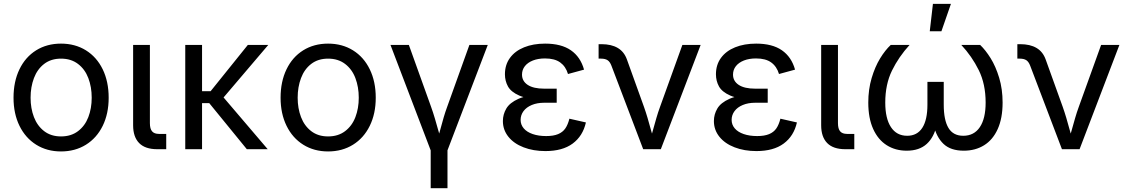

<svg xmlns="http://www.w3.org/2000/svg" viewBox="-20 -781 5906 1005"><path d="M50.8 -269.5Q50.8 -354 81.8 -418.2Q112.8 -482.4 169.2 -517.6Q225.6 -552.7 299.3 -552.7Q373 -552.7 429.7 -517.6Q486.3 -482.4 517.6 -418.2Q548.8 -354 548.8 -269.5Q548.8 -186 517.6 -122.3Q486.3 -58.6 429.7 -23.4Q373 11.7 299.3 11.7Q226.1 11.7 169.7 -23.4Q113.3 -58.6 82 -122.3Q50.8 -186 50.8 -269.5ZM460 -269.5Q460 -325.7 442.4 -372.1Q424.8 -418.5 388.4 -446.3Q352.1 -474.1 299.3 -474.1Q247.1 -474.1 211.2 -446.5Q175.3 -418.9 157.7 -372.3Q140.1 -325.7 140.1 -269.5Q140.1 -213.9 157.7 -168Q175.3 -122.1 211.2 -94.5Q247.1 -66.9 299.3 -66.9Q352.1 -66.9 388.4 -94.5Q424.8 -122.1 442.4 -168Q460 -213.9 460 -269.5Z M676.8 -125V-545.9H764.6V-136.7Q764.6 -106.9 776.1 -93.5Q787.6 -80.1 812 -80.1H850.1V0H803.2Q739.7 0 708.3 -32.2Q676.8 -64.5 676.8 -125Z M1037.6 0H949.7V-545.9H1037.6ZM1125 -241.2H1004.4V-303.7H1082.5L1277.3 -545.9H1384.3ZM1073.2 -243.7 1120.6 -305.7 1381.3 0H1272Z M1448.7 -269.5Q1448.7 -354 1479.7 -418.2Q1510.7 -482.4 1567.1 -517.6Q1623.5 -552.7 1697.3 -552.7Q1771 -552.7 1827.6 -517.6Q1884.3 -482.4 1915.5 -418.2Q1946.8 -354 1946.8 -269.5Q1946.8 -186 1915.5 -122.3Q1884.3 -58.6 1827.6 -23.4Q1771 11.7 1697.3 11.7Q1624 11.7 1567.6 -23.4Q1511.2 -58.6 1480 -122.3Q1448.7 -186 1448.7 -269.5ZM1857.9 -269.5Q1857.9 -325.7 1840.3 -372.1Q1822.8 -418.5 1786.4 -446.3Q1750 -474.1 1697.3 -474.1Q1645 -474.1 1609.1 -446.5Q1573.2 -418.9 1555.7 -372.3Q1538.1 -325.7 1538.1 -269.5Q1538.1 -213.9 1555.7 -168Q1573.2 -122.1 1609.1 -94.5Q1645 -66.9 1697.3 -66.9Q1750 -66.9 1786.4 -94.5Q1822.8 -122.1 1840.3 -168Q1857.9 -213.9 1857.9 -269.5Z M2023.9 -545.9H2120.1L2236.3 -222.2Q2246.6 -193.8 2256.6 -159.9Q2266.6 -126 2275.4 -94.2Q2288.1 -47.4 2294.9 -24.9H2262.7Q2273.9 -63 2282.7 -95.7Q2294.9 -140.6 2302.7 -167.5Q2310.5 -194.3 2320.8 -222.2L2437 -545.9H2533.2L2320.8 9.8H2235.8ZM2234.4 -3.9H2322.3V204.1H2234.4Z M2612.3 -147.5Q2612.3 -182.1 2630.1 -212.6Q2647.9 -243.2 2693.8 -263.7Q2739.7 -284.2 2817.9 -284.2H2894V-243.2H2828.6Q2791.5 -243.2 2763.4 -231.4Q2735.4 -219.7 2720.2 -199.2Q2705.1 -178.7 2705.1 -153.3Q2705.1 -128.4 2721.4 -109.1Q2737.8 -89.8 2768.3 -79.3Q2798.8 -68.8 2838.9 -68.8Q2877 -68.8 2901.1 -78.9Q2925.3 -88.9 2939 -108.6Q2952.6 -128.4 2960.4 -159.7L3046.9 -140.1Q3030.8 -68.8 2977.5 -29.5Q2924.3 9.8 2835 9.8Q2771.5 9.8 2720.7 -9.8Q2669.9 -29.3 2641.1 -65.2Q2612.3 -101.1 2612.3 -147.5ZM2623 -392.1Q2623 -441.9 2649.4 -478Q2675.8 -514.2 2723.4 -533.4Q2771 -552.7 2833.5 -552.7Q2918 -552.7 2968.3 -517.8Q3018.6 -482.9 3037.1 -416.5L2953.1 -393.6Q2941.4 -433.1 2912.4 -454.1Q2883.3 -475.1 2833 -475.1Q2796.9 -475.1 2769.5 -464.4Q2742.2 -453.6 2727.3 -434.6Q2712.4 -415.5 2712.4 -390.6Q2712.4 -356.4 2742.2 -336.7Q2772 -316.9 2828.6 -316.9H2894V-261.7H2817.9Q2741.2 -261.7 2698 -280.8Q2654.8 -299.8 2638.9 -328.6Q2623 -357.4 2623 -392.1Z M3125.5 -474.1H3113.3V-549.8H3127.9Q3180.2 -549.8 3213.6 -530Q3247.1 -510.3 3261.7 -469.2L3350.6 -222.2Q3360.8 -193.4 3369.4 -164.3Q3377.9 -135.3 3389.2 -94.2L3409.2 -24.9H3377Q3383.3 -45.9 3395 -89.8Q3407.2 -133.8 3415.8 -163.3Q3424.3 -192.9 3435.1 -222.2L3551.8 -545.9H3647.5L3439 0H3346.7L3180.7 -436.5Q3172.9 -457.5 3160.4 -465.8Q3147.9 -474.1 3125.5 -474.1Z M3716.8 -147.5Q3716.8 -182.1 3734.6 -212.6Q3752.4 -243.2 3798.3 -263.7Q3844.2 -284.2 3922.4 -284.2H3998.5V-243.2H3933.1Q3896 -243.2 3867.9 -231.4Q3839.8 -219.7 3824.7 -199.2Q3809.6 -178.7 3809.6 -153.3Q3809.6 -128.4 3825.9 -109.1Q3842.3 -89.8 3872.8 -79.3Q3903.3 -68.8 3943.4 -68.8Q3981.4 -68.8 4005.6 -78.9Q4029.8 -88.9 4043.5 -108.6Q4057.1 -128.4 4064.9 -159.7L4151.4 -140.1Q4135.3 -68.8 4082 -29.5Q4028.8 9.8 3939.5 9.8Q3876 9.8 3825.2 -9.8Q3774.4 -29.3 3745.6 -65.2Q3716.8 -101.1 3716.8 -147.5ZM3727.5 -392.1Q3727.5 -441.9 3753.9 -478Q3780.3 -514.2 3827.9 -533.4Q3875.5 -552.7 3938 -552.7Q4022.5 -552.7 4072.8 -517.8Q4123 -482.9 4141.6 -416.5L4057.6 -393.6Q4045.9 -433.1 4016.8 -454.1Q3987.8 -475.1 3937.5 -475.1Q3901.4 -475.1 3874 -464.4Q3846.7 -453.6 3831.8 -434.6Q3816.9 -415.5 3816.9 -390.6Q3816.9 -356.4 3846.7 -336.7Q3876.5 -316.9 3933.1 -316.9H3998.5V-261.7H3922.4Q3845.7 -261.7 3802.5 -280.8Q3759.3 -299.8 3743.4 -328.6Q3727.5 -357.4 3727.5 -392.1Z M4278.3 -125V-545.9H4366.2V-136.7Q4366.2 -106.9 4377.7 -93.5Q4389.2 -80.1 4413.6 -80.1H4451.7V0H4404.8Q4341.3 0 4309.8 -32.2Q4278.3 -64.5 4278.3 -125Z M4524.9 -244.1Q4524.9 -313 4542.5 -372.3Q4560.1 -431.6 4586.7 -475.1Q4613.3 -518.6 4642.6 -545.9H4741.2Q4684.1 -483.4 4648.9 -411.4Q4613.8 -339.4 4613.8 -244.1Q4613.8 -160.6 4643.6 -115.5Q4673.3 -70.3 4728.5 -70.3Q4780.8 -70.3 4807.6 -111.8Q4834.5 -153.3 4834.5 -233.4V-352.5H4919.9V-233.4Q4919.9 -152.3 4944.6 -111.3Q4969.2 -70.3 5022 -70.3Q5078.6 -70.3 5108.9 -115.5Q5139.2 -160.6 5139.2 -244.1Q5139.2 -340.8 5103.3 -413.6Q5067.4 -486.3 5011.7 -545.9H5110.4Q5138.7 -519 5165.3 -476.3Q5191.9 -433.6 5210 -374Q5228 -314.5 5228 -244.1Q5228 -162.1 5202.4 -105.5Q5176.8 -48.8 5130.9 -20.5Q5085 7.8 5024.9 7.8Q4956.1 7.8 4918.7 -27.8Q4881.3 -63.5 4866.7 -127.4H4883.3Q4869.6 -63 4830.8 -27.6Q4792 7.8 4726.1 7.8Q4667 7.8 4621.6 -20.8Q4576.2 -49.3 4550.5 -106Q4524.9 -162.6 4524.9 -244.1ZM4863.3 -760.7H4957.5L4907.7 -617.2H4846.7Z M5317.4 -474.1H5305.2V-549.8H5319.8Q5372.1 -549.8 5405.5 -530Q5439 -510.3 5453.6 -469.2L5542.5 -222.2Q5552.7 -193.4 5561.3 -164.3Q5569.8 -135.3 5581.1 -94.2L5601.1 -24.9H5568.8Q5575.2 -45.9 5586.9 -89.8Q5599.1 -133.8 5607.7 -163.3Q5616.2 -192.9 5627 -222.2L5743.7 -545.9H5839.4L5630.9 0H5538.6L5372.6 -436.5Q5364.7 -457.5 5352.3 -465.8Q5339.8 -474.1 5317.4 -474.1Z"/></svg>

Font: Inter RS Variable
Style: Regular
Weight: 400
Designer: Rasmus Andersson (customised by Maria Ramos and Noel Pretorius)
Foundry: rsms
Version: Version 3.001;Glyphs 3.2.3 (3260)